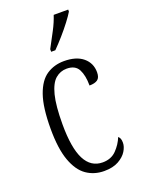

<svg xmlns="http://www.w3.org/2000/svg" viewBox="-147 -832 668 908"><g transform="rotate(-20 187.0 -378.0)"><path d="M216 10Q166 10 127.5 -16.5Q89 -43 67 -103.5Q45 -164 45 -264Q45 -372 66.5 -433Q88 -494 126 -519Q164 -544 213 -544Q275 -544 309 -515.5Q343 -487 343 -441Q343 -414 329 -404Q315 -394 288 -394Q288 -445 272 -475.5Q256 -506 213 -506Q181 -506 156.5 -485Q132 -464 118.5 -411.5Q105 -359 105 -265Q105 -146 134.5 -88.5Q164 -31 223 -31Q266 -31 292.5 -58.5Q319 -86 332 -119Q338 -114 341 -106.5Q344 -99 344 -86Q344 -66 330.5 -44Q317 -22 288.5 -6Q260 10 216 10ZM172 -619Q194 -660 213 -696Q232 -732 243 -766H316V-756Q306 -739 285.5 -712Q265 -685 240 -656.5Q215 -628 193 -606H172Z"/></g></svg>

Font: Noto Serif ExtraCondensed Light
Style: Regular
Weight: 300
Width: 2
Designer: Monotype Design Team
Foundry: Monotype Imaging Inc.
Version: Version 2.014; ttfautohint (v1.8.4.7-5d5b)